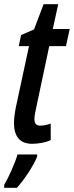

<svg xmlns="http://www.w3.org/2000/svg" viewBox="-39 -679 354 920"><path d="M115 10C141 10 178 5 204 -8V-87C187 -80 166 -77 155 -77C134 -77 126 -87 126 -109C126 -121 129 -138 133 -156L197 -458H277L295 -540H214L240 -659H170L124 -538L62 -511L51 -458H100L37 -165C31 -134 28 -110 28 -90C28 -29 53 10 115 10ZM-19 221H42C75 185 123 114 139 71V61H45C33 104 1 173 -19 207Z"/></svg>

Font: Noto Sans UI Condensed Medium
Style: Italic
Weight: 500
Width: 3
Italic angle: -12°
Designer: Monotype Design Team
Foundry: Monotype Imaging Inc.
Version: Version 1.901